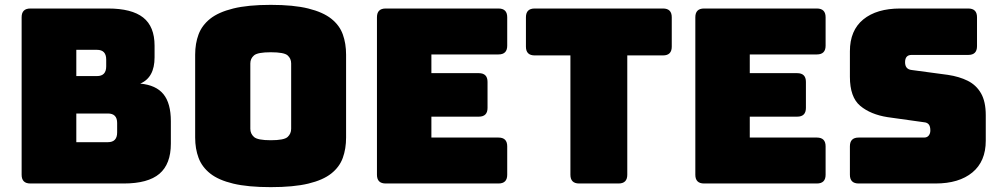

<svg xmlns="http://www.w3.org/2000/svg" viewBox="-20 -755 4116 790"><path d="M489 0H105Q69 0 69 -36V-684Q69 -720 105 -720H424Q522 -720 569 -683Q616 -646 616 -567V-519Q616 -436 557 -411Q622 -405 652.5 -367.5Q683 -330 683 -256V-164Q683 -80 636 -40Q589 0 489 0ZM294 -288V-170H424Q462 -170 462 -210V-249Q462 -288 424 -288ZM294 -550V-442H379Q417 -442 417 -482V-510Q417 -550 379 -550Z M1404 -189Q1404 -143 1390.5 -105.5Q1377 -68 1343 -41Q1309 -14 1248.5 0.5Q1188 15 1094 15Q1000 15 939.5 0.5Q879 -14 845 -41Q811 -68 797 -105.5Q783 -143 783 -189V-530Q783 -576 797 -613.5Q811 -651 845 -678Q879 -705 939.5 -720Q1000 -735 1094 -735Q1188 -735 1248.5 -720Q1309 -705 1343 -678Q1377 -651 1390.5 -613.5Q1404 -576 1404 -530ZM1010 -225Q1010 -205 1025 -191.5Q1040 -178 1094 -178Q1149 -178 1163.5 -191.5Q1178 -205 1178 -225V-494Q1178 -514 1163.5 -527Q1149 -540 1094 -540Q1040 -540 1025 -527Q1010 -514 1010 -494Z M2031 0H1567Q1531 0 1531 -36V-684Q1531 -720 1567 -720H2031Q2067 -720 2067 -684V-567Q2067 -531 2031 -531H1755V-454H1950Q1986 -454 1986 -418V-311Q1986 -275 1950 -275H1755V-189H2031Q2067 -189 2067 -153V-36Q2067 0 2031 0Z M2525 0H2363Q2327 0 2327 -36V-527H2180Q2144 -527 2144 -563V-684Q2144 -720 2180 -720H2708Q2744 -720 2744 -684V-563Q2744 -527 2708 -527H2561V-36Q2561 0 2525 0Z M3341 0H2877Q2841 0 2841 -36V-684Q2841 -720 2877 -720H3341Q3377 -720 3377 -684V-567Q3377 -531 3341 -531H3065V-454H3260Q3296 -454 3296 -418V-311Q3296 -275 3260 -275H3065V-189H3341Q3377 -189 3377 -153V-36Q3377 0 3341 0Z M3829 0H3513Q3477 0 3477 -36V-153Q3477 -189 3513 -189H3782Q3795 -189 3801.5 -197.5Q3808 -206 3808 -218Q3808 -235 3801.5 -243Q3795 -251 3782 -252L3632 -273Q3562 -284 3519.5 -319.5Q3477 -355 3477 -439V-544Q3477 -630 3532 -675Q3587 -720 3684 -720H3964Q4000 -720 4000 -684V-565Q4000 -529 3964 -529H3731Q3704 -529 3704 -499Q3704 -470 3731 -467L3880 -447Q3927 -440 3962 -422.5Q3997 -405 4016.5 -371Q4036 -337 4036 -281V-176Q4036 -91 3981 -45.5Q3926 0 3829 0Z"/></svg>

Font: Bungee Spice
Style: Regular
Weight: 400
Designer: David Jonathan Ross
Foundry: David Jonathan Ross
Version: Version 2.000